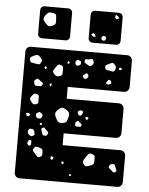

<svg xmlns="http://www.w3.org/2000/svg" viewBox="-60 -969 788 1018"><g transform="rotate(5 333.5 -460.0)"><path d="M82 0Q71 0 63 -8Q55 -16 55 -27V-673Q55 -684 63 -692Q71 -700 82 -700H595Q606 -700 614 -692Q622 -684 622 -673V-532Q622 -521 614 -513Q606 -505 595 -505H295V-442H573Q584 -442 592 -434Q600 -426 600 -415V-285Q600 -274 592 -266Q584 -258 573 -258H295V-195H603Q614 -195 622 -187Q630 -179 630 -168V-27Q630 -16 622 -8Q614 0 603 0ZM418 -657Q414 -665 408.5 -663Q403 -661 395 -660Q386 -659 380 -660Q374 -661 373 -652Q371 -643 375 -640Q379 -637 388 -632Q396 -628 400.5 -625.5Q405 -623 412 -629Q420 -636 421 -641.5Q422 -647 418 -657ZM135 -651Q128 -658 122.5 -659.5Q117 -661 108 -657Q96 -651 89 -647.5Q82 -644 83 -631Q85 -618 93 -617Q101 -616 114 -613Q125 -611 131.5 -611Q138 -611 143 -621Q149 -631 146 -636.5Q143 -642 135 -651ZM531 -647Q524 -654 518.5 -652.5Q513 -651 504 -646Q494 -641 488.5 -638.5Q483 -636 484 -625Q486 -614 492 -613Q498 -612 509 -610Q519 -608 525.5 -607Q532 -606 537 -616Q542 -626 540.5 -632Q539 -638 531 -647ZM354 -636Q354 -643 352.5 -646Q351 -649 345 -650Q338 -652 334.5 -651.5Q331 -651 327 -646Q321 -636 328 -626Q332 -621 335.5 -621.5Q339 -622 345 -624Q354 -627 354 -636ZM294 -637 288 -642 283 -637V-629L292 -628ZM574 -627 565 -631 557 -628 559 -618H569ZM249 -617Q237 -621 232.5 -616Q228 -611 221 -601Q214 -591 211 -585.5Q208 -580 215 -570Q223 -560 229.5 -557.5Q236 -555 248 -559Q260 -563 261 -569.5Q262 -576 262 -588Q262 -600 261 -607Q260 -614 249 -617ZM169 -604 163 -599 165 -592 174 -589 176 -599ZM393 -584Q389 -587 386 -585Q383 -583 379 -579Q375 -576 372 -574.5Q369 -573 371 -568Q373 -562 375 -559Q377 -556 384 -556Q394 -556 398 -567Q402 -577 393 -584ZM513 -561Q508 -563 506.5 -560Q505 -557 501 -553Q498 -549 496.5 -546.5Q495 -544 498 -540Q502 -535 511 -537Q516 -539 519.5 -540Q523 -541 523 -546Q524 -557 513 -561ZM147 -525Q140 -530 136.5 -533.5Q133 -537 126 -532Q118 -527 116 -522Q114 -517 117 -508Q119 -499 123.5 -497.5Q128 -496 137 -496Q147 -496 152 -496.5Q157 -497 161 -506Q164 -514 159 -517Q154 -520 147 -525ZM208 -517 199 -512 198 -506 204 -499 209 -507ZM136 -453Q125 -456 120 -452.5Q115 -449 108 -440Q102 -431 101.5 -425.5Q101 -420 108 -412Q114 -403 119.5 -399.5Q125 -396 136 -399Q146 -403 146.5 -409Q147 -415 147 -426Q147 -437 146.5 -443Q146 -449 136 -453ZM295 -386Q282 -393 274.5 -392Q267 -391 256 -382Q245 -371 242 -363.5Q239 -356 245 -342Q252 -326 258.5 -318Q265 -310 283 -312Q301 -314 305.5 -322.5Q310 -331 314 -349Q317 -364 312.5 -371Q308 -378 295 -386ZM386 -383Q380 -390 370 -386Q364 -384 362 -381.5Q360 -379 360 -373Q361 -362 372 -359Q377 -358 379 -360.5Q381 -363 384 -368Q387 -373 388 -376Q389 -379 386 -383ZM167 -354Q162 -358 158.5 -359Q155 -360 150 -356Q143 -352 141 -348.5Q139 -345 141 -337Q143 -330 147 -327.5Q151 -325 159 -325Q166 -325 169 -328Q172 -331 174 -338Q176 -344 174.5 -347Q173 -350 167 -354ZM420 -350 411 -356 402 -352 405 -341H415ZM101 -350 88 -348 90 -334 102 -332 111 -341ZM377 -321Q371 -325 368.5 -328.5Q366 -332 360 -328Q348 -320 352 -307Q353 -300 357.5 -300Q362 -300 369 -300Q376 -300 379.5 -300Q383 -300 385 -306Q387 -312 384.5 -314.5Q382 -317 377 -321ZM171 -304 166 -301 164 -293 173 -291 177 -298ZM203 -266Q196 -272 192.5 -277Q189 -282 181 -277Q173 -273 175.5 -267.5Q178 -262 180 -253Q182 -246 183.5 -242Q185 -238 192 -237Q201 -236 205 -238Q209 -240 212 -248Q215 -255 211.5 -258Q208 -261 203 -266ZM127 -266Q119 -267 114.5 -267Q110 -267 107 -259Q101 -246 111 -236Q118 -230 123 -228.5Q128 -227 136 -232Q143 -236 141.5 -241Q140 -246 139 -254Q137 -265 127 -266ZM128 -191Q128 -197 128 -201.5Q128 -206 121 -207Q115 -209 113.5 -205Q112 -201 109 -195Q105 -189 109 -184Q113 -180 115 -178Q117 -176 122 -178Q129 -181 128 -191ZM192 -148Q192 -158 189.5 -162.5Q187 -167 178 -170Q165 -174 158 -175Q151 -176 144 -165Q137 -155 142.5 -149.5Q148 -144 155 -135Q162 -127 166 -123Q170 -119 180 -123Q190 -126 191 -131.5Q192 -137 192 -148ZM456 -161Q442 -166 436 -160Q430 -154 422 -142Q414 -130 410.5 -122.5Q407 -115 415 -104Q424 -92 432 -94.5Q440 -97 453 -101Q464 -105 467 -110Q470 -115 470 -126Q470 -141 469.5 -149Q469 -157 456 -161ZM252 -128 238 -132 236 -118 244 -112 251 -117ZM584 -103Q582 -110 580 -114Q578 -118 571 -118Q562 -118 557.5 -116Q553 -114 550 -106Q547 -99 550.5 -95.5Q554 -92 561 -87Q568 -81 572.5 -76.5Q577 -72 585 -77Q593 -83 590 -88.5Q587 -94 584 -103ZM307 -108 297 -109 296 -99 304 -94 309 -101ZM351 -45H343L342 -38L349 -34L354 -39ZM406 -750Q396 -750 389.5 -756.5Q383 -763 383 -773V-897Q383 -907 389.5 -913.5Q396 -920 406 -920H530Q540 -920 546.5 -913.5Q553 -907 553 -897V-773Q553 -763 546.5 -756.5Q540 -750 530 -750ZM137 -750Q127 -750 120.5 -756.5Q114 -763 114 -773V-897Q114 -907 120.5 -913.5Q127 -920 137 -920H261Q271 -920 277.5 -913.5Q284 -907 284 -897V-773Q284 -763 277.5 -756.5Q271 -750 261 -750ZM528 -902 516 -908 513 -894 522 -884 536 -891ZM186 -888Q168 -892 159.5 -888Q151 -884 141 -869Q133 -854 137.5 -846.5Q142 -839 153 -827Q162 -817 169 -817Q176 -817 188 -822Q199 -827 201.5 -833Q204 -839 203 -851Q201 -866 201 -875.5Q201 -885 186 -888ZM415 -795 405 -802 395 -792 405 -783 419 -782ZM473 -786Q467 -793 459 -790Q450 -786 450 -777Q450 -769 461 -766Q468 -764 473 -772Q478 -780 473 -786Z"/></g></svg>

Font: Rubik Moonrocks
Style: Regular
Weight: 400
Designer: Hubert and Fischer, NaN
Foundry: Hubert and Fischer, NaN
Version: Version 2.200